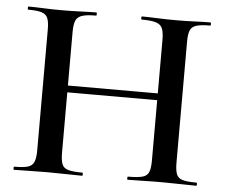

<svg xmlns="http://www.w3.org/2000/svg" viewBox="-47 -679 857 732"><g transform="rotate(5 381.0 -312.5)"><path d="M553 -542Q553 -571 547 -586Q541 -601 523 -607Q505 -613 468 -613Q465 -613 465 -619Q465 -625 468 -625Q493 -625 525.5 -623.5Q558 -622 601 -622Q636 -622 670 -623.5Q704 -625 729 -625Q732 -625 732 -619Q732 -613 729 -613Q694 -613 676.5 -607.5Q659 -602 653 -587.5Q647 -573 647 -544V-81Q647 -52 653 -37Q659 -22 676.5 -17Q694 -12 729 -12Q732 -12 732 -6Q732 0 729 0Q704 0 670 -1Q636 -2 601 -2Q558 -2 525.5 -1Q493 0 468 0Q465 0 465 -6Q465 -12 468 -12Q505 -12 523 -17Q541 -22 547 -37Q553 -52 553 -81ZM158 -312V-338H596V-312ZM114 -81V-544Q114 -573 108 -587.5Q102 -602 85 -607.5Q68 -613 33 -613Q31 -613 31 -619Q31 -625 33 -625Q59 -625 91 -623.5Q123 -622 158 -622Q201 -622 234 -623.5Q267 -625 293 -625Q295 -625 295 -619Q295 -613 293 -613Q257 -613 239 -607Q221 -601 215 -586Q209 -571 209 -542V-81Q209 -52 215 -37Q221 -22 239.5 -17Q258 -12 293 -12Q295 -12 295 -6Q295 0 293 0Q266 0 233.5 -1Q201 -2 158 -2Q123 -2 90 -1Q57 0 32 0Q30 0 30 -6Q30 -12 32 -12Q67 -12 84 -17Q101 -22 107.5 -37Q114 -52 114 -81Z"/></g></svg>

Font: Cormorant Garamond Light SemiBold
Style: Regular
Weight: 600
Version: Version 4.001